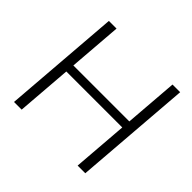

<svg xmlns="http://www.w3.org/2000/svg" viewBox="-168 -905 1099 1099"><g transform="rotate(45 381.0 -356.0)"><path d="M589 0 645 -712H707L651 0ZM74 0 130 -712H192L136 0ZM135 -335 140 -388H653L649 -335Z"/></g></svg>

Font: Muli Light
Style: Italic
Weight: 300
Italic angle: -4.541°
Designer: Vernon Adams
Foundry: Vernon Adams
Version: Version 2.100; ttfautohint (v1.8.1.43-b0c9)